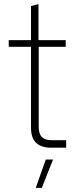

<svg xmlns="http://www.w3.org/2000/svg" viewBox="-20 -710 370 923"><path d="M225 0Q180 0 154.5 -22.5Q129 -45 129 -97V-485H22V-517H129V-681L165 -690V-517H296V-485H166V-101Q166 -67 181 -51.5Q196 -36 228 -36H298V0ZM152 193 200 57H235L181 193Z"/></svg>

Font: Mona Sans ExtraLight
Style: Regular
Weight: 200
Designer: Deni Anggara
Foundry: GitHub
Version: Version 2.000